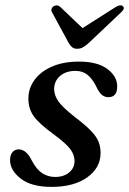

<svg xmlns="http://www.w3.org/2000/svg" viewBox="-20 -704 493 734"><path d="M190.5 -27.5Q224 -27.5 244.5 -44.8Q265 -62 265 -89Q265 -111 249.5 -132.8Q234 -154.5 184 -191.5Q129 -231.5 108.8 -260Q88.5 -288.5 88.5 -327.5Q88.5 -365.5 111.5 -397.8Q134.5 -430 178 -449.2Q221.5 -468.5 282 -468.5Q353 -468.5 390.5 -440.2Q428 -412 428 -374.5Q428.5 -332.5 394.5 -332.5Q380 -332.5 369 -341.8Q358 -351 347 -375Q333 -403 314.5 -418Q296 -433 268.5 -433Q231.5 -433 209.2 -413.2Q187 -393.5 187 -363.5Q187 -340.5 202.5 -317.5Q218 -294.5 267 -256Q306 -226.5 327.2 -204.5Q348.5 -182.5 356.5 -162.8Q364.5 -143 364.5 -119Q364.5 -62.5 313.5 -26Q262.5 10.5 176.5 10.5Q100 10.5 59 -21.5Q18 -53.5 18.5 -92.5Q18.5 -111 27.5 -122Q36.5 -133 51 -133Q81 -133 102 -89.5Q120 -55.5 142 -41.5Q164 -27.5 190.5 -27.5ZM318.5 -539Q306.5 -528.5 296.8 -523Q287 -517.5 275 -517.5Q263.5 -517.5 256.5 -523Q249.5 -528.5 243 -539L179.5 -656Q175 -663.5 177 -669.8Q179 -676 184 -679.5Q198.5 -688.5 211 -677L295.5 -596.5L422 -677Q442 -689 450.5 -679.5Q459 -671 442 -656Z"/></svg>

Font: Fraunces 9pt S000
Style: Italic
Weight: 400
Italic angle: -16°
Version: Version 1.000; ttfautohint (v1.8.3)